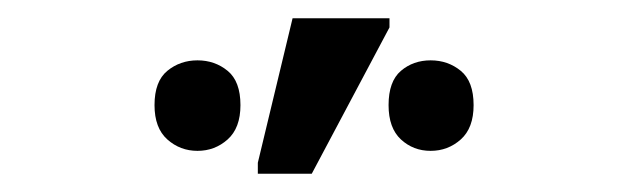

<svg xmlns="http://www.w3.org/2000/svg" viewBox="-20 -796 688 210"><path d="M262 -606V-618L300 -776H406V-766L321 -606ZM196 -631Q177 -631 163 -643.5Q149 -656 149 -681Q149 -707 163 -718.5Q177 -730 196 -730Q215 -730 229 -718.5Q243 -707 243 -681Q243 -656 229 -643.5Q215 -631 196 -631ZM451 -631Q432 -631 418.5 -643.5Q405 -656 405 -681Q405 -707 418.5 -718.5Q432 -730 451 -730Q470 -730 484 -718.5Q498 -707 498 -681Q498 -656 484 -643.5Q470 -631 451 -631Z"/></svg>

Font: Noto Sans Historical
Style: Regular
Weight: 400
Designer: Monotype Design Team
Foundry: Monotype Imaging Inc.
Version: Version 2.013; ttfautohint (v1.8.4.7-5d5b)